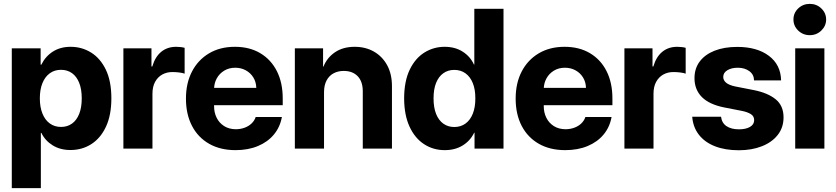

<svg xmlns="http://www.w3.org/2000/svg" viewBox="-20 -764 4298 987"><path d="M40.6 203.1V-515.6H188.9V-431.6H192.6Q213.1 -473.9 251.7 -498.7Q290.2 -523.4 343.2 -523.4Q400.6 -523.4 448.2 -493.9Q495.8 -464.5 524.2 -405.6Q552.5 -346.8 552.5 -258.4Q552.5 -172.4 524.9 -113.1Q497.3 -53.9 449.7 -23.3Q402.1 7.2 342 7.2Q289.9 7.2 251.1 -16.7Q212.2 -40.5 192.6 -80.9H190V203.1ZM184.8 -258.4Q184.8 -213.5 198.1 -180.4Q211.4 -147.3 235.9 -129.4Q260.4 -111.5 293.6 -111.5Q326.2 -111.5 350.1 -128.6Q374 -145.7 387.1 -178.5Q400.2 -211.2 400.2 -258.4Q400.2 -305.5 387.1 -338.2Q374 -371 350.1 -388Q326.2 -405.1 293.6 -405.1Q260.4 -405.1 235.9 -387.3Q211.4 -369.4 198.1 -336.6Q184.8 -303.8 184.8 -258.4Z M614.3 0V-515.6H758.6V-422.3H762.9Q777.6 -472.3 809.1 -497.9Q840.6 -523.4 885.7 -523.4Q897.9 -523.4 909.3 -522Q920.7 -520.6 929.1 -518.2V-385.4Q918.9 -389.2 900.6 -391.5Q882.3 -393.8 866 -393.6Q837.7 -393.8 814.3 -381Q790.9 -368.1 777.3 -343.2Q763.7 -318.3 763.7 -282.2V0Z M1190.8 7.8Q1112.6 7.8 1055.4 -24.7Q998.2 -57.1 967.1 -116.7Q935.9 -176.3 935.9 -257.4Q935.9 -336.4 966.9 -396.2Q997.9 -456 1054.5 -489.7Q1111.1 -523.4 1187.7 -523.4Q1263 -523.4 1318.3 -490.4Q1373.5 -457.4 1403.5 -397.9Q1433.4 -338.5 1433.4 -258V-223.2H988.5V-312.3H1297.5Q1296.6 -343 1282.1 -366.2Q1267.6 -389.5 1243.4 -402.6Q1219.2 -415.8 1189.3 -415.8Q1157.2 -415.8 1132.7 -400.9Q1108.1 -385.9 1094.4 -361.2Q1080.8 -336.5 1080.5 -306.8V-219.1Q1080.2 -185.9 1093.6 -158.9Q1106.9 -131.9 1132.1 -115.9Q1157.2 -99.9 1192.6 -99.6Q1216.9 -99.9 1237.6 -107.5Q1258.3 -115.1 1273.2 -129.3Q1288.2 -143.5 1294.5 -162.7H1429.1Q1419.9 -111 1388.2 -72.7Q1356.5 -34.4 1306.1 -13.3Q1255.7 7.8 1190.8 7.8Z M1645.7 -289.5V0H1495.7V-515.6H1640.8V-421.5H1642.8Q1660.7 -467.3 1702.1 -495.4Q1743.5 -523.4 1803.3 -523.4Q1858.8 -523.4 1902 -498.9Q1945.2 -474.3 1970.1 -429Q1994.9 -383.6 1994.9 -320.9V0H1844.9V-294.5Q1844.9 -345 1818.7 -372.2Q1792.4 -399.4 1746.9 -399.4Q1717.8 -399.4 1694.9 -387.2Q1672.1 -375 1658.9 -350.6Q1645.7 -326.2 1645.7 -289.5Z M2266.3 7.8Q2207 7.8 2159.8 -23Q2112.5 -53.8 2085.2 -113.2Q2057.8 -172.6 2057.5 -258.4Q2057.8 -346.8 2086.2 -405.7Q2114.6 -464.6 2161.8 -494Q2209.1 -523.4 2265.7 -523.4Q2319.5 -523.4 2358.5 -498.5Q2397.6 -473.5 2416.3 -432.4H2418.3V-718.8H2568.3V0H2419.4V-81.6H2417.5Q2397.3 -40.1 2358.4 -16.2Q2319.5 7.8 2266.3 7.8ZM2315.3 -111.1Q2348.8 -111.1 2373.3 -129.1Q2397.8 -147.1 2410.8 -180.3Q2423.8 -213.5 2423.5 -258.4Q2423.8 -303.8 2410.6 -336.5Q2397.5 -369.2 2373 -387Q2348.5 -404.7 2315.3 -404.7Q2283.2 -404.7 2259.2 -387.7Q2235.2 -370.8 2221.9 -338.3Q2208.7 -305.8 2208.7 -258.4Q2208.7 -210.9 2221.9 -178.1Q2235.2 -145.2 2259.2 -128.2Q2283.2 -111.1 2315.3 -111.1Z M2885.6 7.8Q2807.4 7.8 2750.2 -24.7Q2693.1 -57.1 2661.9 -116.7Q2630.8 -176.3 2630.8 -257.4Q2630.8 -336.4 2661.7 -396.2Q2692.7 -456 2749.3 -489.7Q2806 -523.4 2882.5 -523.4Q2957.8 -523.4 3013.1 -490.4Q3068.4 -457.4 3098.3 -397.9Q3128.2 -338.5 3128.2 -258V-223.2H2683.3V-312.3H2992.3Q2991.4 -343 2976.9 -366.2Q2962.4 -389.5 2938.2 -402.6Q2914.1 -415.8 2884.1 -415.8Q2852.1 -415.8 2827.5 -400.9Q2802.9 -385.9 2789.3 -361.2Q2775.6 -336.5 2775.3 -306.8V-219.1Q2775 -185.9 2788.4 -158.9Q2801.8 -131.9 2826.9 -115.9Q2852.1 -99.9 2887.4 -99.6Q2911.7 -99.9 2932.4 -107.5Q2953.1 -115.1 2968.1 -129.3Q2983 -143.5 2989.4 -162.7H3123.9Q3114.7 -111 3083.1 -72.7Q3051.4 -34.4 3000.9 -13.3Q2950.5 7.8 2885.6 7.8Z M3189.9 0V-515.6H3334.3V-422.3H3338.6Q3353.3 -472.3 3384.8 -497.9Q3416.3 -523.4 3461.4 -523.4Q3473.5 -523.4 3485 -522Q3496.4 -520.6 3504.8 -518.2V-385.4Q3494.6 -389.2 3476.3 -391.5Q3458 -393.8 3441.7 -393.6Q3413.4 -393.8 3390 -381Q3366.6 -368.1 3353 -343.2Q3339.4 -318.3 3339.4 -282.2V0Z M3995.4 -350.6H3856.3Q3855.9 -380.8 3832 -398.3Q3808.2 -415.8 3772.8 -415.8Q3740.6 -415.8 3719.3 -403.1Q3697.9 -390.3 3697.9 -368.6Q3697.9 -351.3 3712.6 -338.9Q3727.3 -326.5 3758.9 -319.7L3855.4 -300.8Q3927.2 -286.4 3967.6 -253.5Q4007.9 -220.5 4007.9 -160.7Q4007.9 -108.2 3978 -70.3Q3948.1 -32.3 3896.2 -12Q3844.3 8.4 3778.2 8.4Q3707.5 8.4 3655.3 -12.1Q3603 -32.6 3572.9 -71.2Q3542.7 -109.8 3538.4 -163.9H3686.6Q3690.7 -131.4 3715 -115.3Q3739.4 -99.2 3778.6 -99.2Q3813.9 -99.2 3835.4 -111.6Q3856.9 -124 3856.9 -146.5Q3856.9 -167 3839.2 -177.8Q3821.5 -188.6 3792.1 -194.3L3703.8 -211.5Q3625.9 -226.9 3588 -265.2Q3550.1 -303.6 3550.1 -362.1Q3550.1 -412.2 3577.2 -448.1Q3604.4 -484.1 3653.8 -503.5Q3703.2 -522.9 3769.8 -522.9Q3871.2 -522.9 3932.3 -477.2Q3993.5 -431.5 3995.4 -350.6Z M4067.9 0V-515.6H4217.9V0ZM4142.9 -583.2Q4107.9 -583.2 4083.3 -606.9Q4058.7 -630.7 4058.9 -663.7Q4058.7 -697.2 4083.3 -720.7Q4107.9 -744.1 4142.9 -744.1Q4177.6 -744.1 4202.1 -720.7Q4226.7 -697.2 4226.9 -663.7Q4226.7 -630.7 4202.1 -606.9Q4177.6 -583.2 4142.9 -583.2Z"/></svg>

Font: Inter Display V
Style: Regular
Weight: 400
Designer: Rasmus Andersson
Foundry: rsms
Version: Version 3.015;git-src